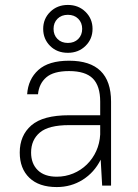

<svg xmlns="http://www.w3.org/2000/svg" viewBox="-20 -752 560 778"><path d="M210 6Q138 6 99 -31.5Q60 -69 60 -134Q60 -203 107 -244Q154 -285 260 -285H386V-340Q386 -404 356 -434Q326 -464 260 -464Q197 -464 167.5 -438.5Q138 -413 134 -370H90Q94 -431 135.5 -468.5Q177 -506 260 -506Q430 -506 430 -340V0H394L388 -105Q362 -53 315 -23.5Q268 6 210 6ZM210 -36Q245 -36 276.5 -49Q308 -62 332 -85.5Q356 -109 370 -140Q384 -171 386 -207V-245H260Q177 -245 141.5 -215Q106 -185 106 -134Q106 -89 133 -62.5Q160 -36 210 -36ZM255 -538Q211 -538 183 -566Q155 -594 155 -635Q155 -676 183.5 -704Q212 -732 255 -732Q298 -732 326.5 -704Q355 -676 355 -635Q355 -594 326.5 -566Q298 -538 255 -538ZM255 -578Q281 -578 297 -594Q313 -610 313 -635Q313 -660 297 -676Q281 -692 255 -692Q229 -692 213 -676Q197 -660 197 -635Q197 -610 213 -594Q229 -578 255 -578Z"/></svg>

Font: Retni Sans Light
Style: Regular
Weight: 300
Designer: Vitaly Kuzmin
Foundry: ParaType Ltd.
Version: Version 1.00;March 2, 2019;FontCreator 11.5.0.2425 64-bit; t